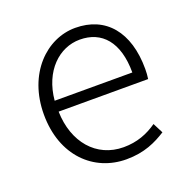

<svg xmlns="http://www.w3.org/2000/svg" viewBox="-105 -648 748 762"><g transform="rotate(-20 269.0 -267.0)"><path d="M304 13C381 13 431 -12 474 -39L452 -82C412 -54 367 -36 310 -36C195 -36 118 -127 115 -257H493C495 -270 496 -284 496 -299C496 -455 419 -547 290 -547C169 -547 56 -439 56 -266C56 -91 167 13 304 13ZM115 -303C126 -425 204 -497 291 -497C384 -497 443 -432 443 -303Z"/></g></svg>

Font: Noto Sans CJK JP Light
Style: Regular
Weight: 300
Designer: Ryoko NISHIZUKA (kana & ideographs); Paul D. Hunt (Latin, Greek & Cyrillic); Wenlong ZHANG (bopomofo); Sandoll Communica
Foundry: Adobe Systems Incorporated
Version: Version 1.004;PS 1.004;hotconv 1.0.82;makeotf.lib2.5.63406